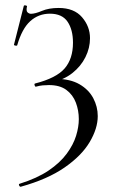

<svg xmlns="http://www.w3.org/2000/svg" viewBox="-20 -429 429 724"><path d="M58.8 275Q54.8 276 52.3 270.6Q49.8 265.2 53.8 264Q120.2 243.2 163.3 214Q206.4 184.8 231.5 150.7Q256.6 116.6 266.9 83.1Q277.2 49.6 277.2 20.2Q277.2 -12.4 266.1 -41.9Q255 -71.4 230.4 -89.8Q205.8 -108.2 164.6 -108.2Q153 -108.2 141 -107.1Q129 -106 115.6 -102.2Q112.6 -101.2 110.6 -107.2Q108.6 -113.2 112.4 -114.2Q192.4 -134.6 223.8 -171Q255.2 -207.4 255.2 -268Q255.2 -317 234.7 -347.2Q214.2 -377.4 168.2 -377.4Q125.4 -377.4 94.2 -349.3Q63 -321.2 44.8 -258Q43.8 -256 37.8 -257Q31.8 -258 32.8 -261L69.8 -407Q71.8 -410 77.3 -408.5Q82.8 -407 81.8 -405Q77.8 -388 83.8 -382.5Q89.8 -377 96.8 -377Q112.2 -377 138.3 -388Q164.4 -399 201.2 -399Q259.4 -399 289.4 -364Q319.4 -329 319.4 -285Q319.4 -248 302.2 -213.5Q285 -179 253 -153.6Q221 -128.2 176.2 -119L190.8 -131.8Q245.2 -131.4 280 -111.1Q314.8 -90.8 331.7 -58.7Q348.6 -26.6 348.6 8.8Q348.6 55.4 318.1 106.8Q287.6 158.2 223.5 202.6Q159.4 247 58.8 275Z"/></svg>

Font: Cormorant Light
Style: Regular
Weight: 300
Designer: Christian Thalmann (Catharsis Fonts)
Foundry: Catharsis Fonts
Version: Version 4.000